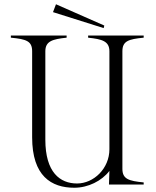

<svg xmlns="http://www.w3.org/2000/svg" viewBox="-20 -867 733 902"><path d="M655 -690V-700H394V-690C459 -683 494 -674 494 -626V-166C494 -75 420 -5 342 -5C262 -5 193 -57 193 -211V-626C193 -674 227 -683 293 -690V-700H31V-690C104 -683 131 -674 131 -626V-222C131 -40 221 15 329 15C394 15 458 -17 494 -64L492 0H655V-10C584 -17 555 -26 555 -74V-626C555 -674 583 -683 655 -690ZM229 -810 467 -735 470 -747 243 -847Z"/></svg>

Font: Sprat Condensed Light
Style: Regular
Weight: 300
Width: 3
Designer: Ethan Nakache
Foundry: Collletttivo
Version: Version 2.000;Glyphs 3.2 (3217)